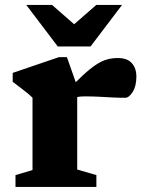

<svg xmlns="http://www.w3.org/2000/svg" viewBox="-20 -736 574 756"><path d="M444 -507.5Q481.5 -507.5 499.2 -487.2Q517 -467 517 -434.5Q517 -397 502.5 -374Q488 -351 473 -351Q443.5 -351 418.2 -352.5Q393 -354 368 -355.2Q343 -356.5 315 -356.5Q301 -356.5 290.2 -355Q279.5 -353.5 269.8 -349.2Q260 -345 247.5 -337L232.5 -365Q275 -410.5 305.2 -438.5Q335.5 -466.5 358.5 -481.5Q381.5 -496.5 401.8 -502Q422 -507.5 444 -507.5ZM284 -396V-68.5L359.5 -46.5V0H41V-46.5L108 -66.5V-351.5Q101 -358.5 89.5 -368Q78 -377.5 62.8 -389Q47.5 -400.5 30 -414V-449L212 -511H243.5ZM292 -623H252L359 -716.5H460.5L336.5 -553H207.5L83.5 -716.5H185Z"/></svg>

Font: Newsreader 9pt
Style: Bold
Weight: 700
Designer: Hugues Gentile
Foundry: Production Type
Version: Version 1.003